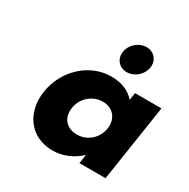

<svg xmlns="http://www.w3.org/2000/svg" viewBox="-176 -938 1096 1114"><g transform="rotate(30 372.5 -381.5)"><path d="M293.7 -256C304.5 -327 365.2 -377 432.2 -377C498.2 -377 543.5 -327 532.7 -256C522 -186 464.3 -136 395.3 -136C323.3 -136 283 -186 293.7 -256ZM105.7 -256C82.7 -106 169.2 15 319.2 15C389.2 15 453.9 -16 498.4 -58H500.4L491.5 0H666.5L745 -513H568L560.5 -464C524.8 -505 471.3 -528 402.3 -528C252.3 -528 128.6 -406 105.7 -256ZM493.1 -778C442.1 -778 394.8 -737 387 -686C379.2 -635 413.9 -594 464.9 -594C515.9 -594 563.2 -635 571 -686C578.8 -737 544.1 -778 493.1 -778Z"/></g></svg>

Font: Sztylet
Style: BdObl
Weight: 700
Foundry: Cannot Into Space Fonts, PlusOne Fonts
Version: Version 0.12